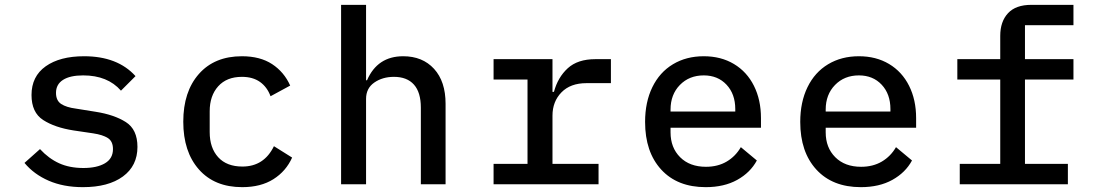

<svg xmlns="http://www.w3.org/2000/svg" viewBox="-20 -760 4520 792"><path d="M81 -88 145 -145Q181 -106 224 -86.5Q267 -67 324 -67Q380 -67 413 -86.5Q446 -106 446 -145Q446 -177 425 -190.5Q404 -204 364 -210L283 -222Q206 -234 158 -265Q110 -296 110 -368Q110 -445 168.5 -486.5Q227 -528 327 -528Q465 -528 539 -446L479 -386Q424 -449 323 -449Q269 -449 240 -430.5Q211 -412 211 -377Q211 -345 232.5 -331Q254 -317 293 -312L374 -299Q451 -287 499 -256.5Q547 -226 547 -154Q547 -76 487 -32Q427 12 322 12Q242 12 181 -14.5Q120 -41 81 -88Z M736 -258Q736 -382 800.5 -455Q865 -528 978 -528Q1053 -528 1102.5 -495.5Q1152 -463 1177 -407L1096 -363Q1082 -401 1052.5 -422Q1023 -443 978 -443Q915 -443 880 -404Q845 -365 845 -301V-215Q845 -150 880 -111.5Q915 -73 980 -73Q1069 -73 1110 -157L1185 -110Q1160 -54 1108 -21Q1056 12 979 12Q865 12 800.5 -61Q736 -134 736 -258Z M1387 -740H1490V-429H1494Q1537 -528 1643 -528Q1723 -528 1770.5 -476Q1818 -424 1818 -332V0H1716V-316Q1716 -379 1687.5 -411Q1659 -443 1605 -443Q1558 -443 1524 -419.5Q1490 -396 1490 -352V0H1387Z M2016 -84H2156V-432H2016V-516H2259V-381H2265Q2281 -441 2322 -478.5Q2363 -516 2436 -516H2500V-417H2399Q2333 -417 2296 -379Q2259 -341 2259 -283V-84H2449V0H2016Z M2641 -257Q2641 -339 2671 -400.5Q2701 -462 2756 -495Q2811 -528 2883 -528Q2954 -528 3007.5 -496Q3061 -464 3090 -406Q3119 -348 3119 -273V-233H2746V-214Q2746 -151 2785.5 -111.5Q2825 -72 2892 -72Q2941 -72 2977.5 -93.5Q3014 -115 3036 -153L3102 -98Q3075 -48 3021 -18Q2967 12 2891 12Q2774 12 2707.5 -60.5Q2641 -133 2641 -257ZM3013 -300V-310Q3013 -372 2977 -410.5Q2941 -449 2883 -449Q2823 -449 2784.5 -409.5Q2746 -370 2746 -308V-300Z M3281 -257Q3281 -339 3311 -400.5Q3341 -462 3396 -495Q3451 -528 3523 -528Q3594 -528 3647.5 -496Q3701 -464 3730 -406Q3759 -348 3759 -273V-233H3386V-214Q3386 -151 3425.5 -111.5Q3465 -72 3532 -72Q3581 -72 3617.5 -93.5Q3654 -115 3676 -153L3742 -98Q3715 -48 3661 -18Q3607 12 3531 12Q3414 12 3347.5 -60.5Q3281 -133 3281 -257ZM3653 -300V-310Q3653 -372 3617 -410.5Q3581 -449 3523 -449Q3463 -449 3424.5 -409.5Q3386 -370 3386 -308V-300Z M3939 -84H4106V-432H3929V-516H4106V-612Q4106 -671 4138 -705.5Q4170 -740 4234 -740H4408V-656H4208V-516H4408V-432H4208V-84H4385V0H3939Z"/></svg>

Font: Writer Medium
Style: Regular
Weight: 500
Monospace: yes
Designer: Mike Abbink, Paul van der Laan, Pieter van Rosmalen
Foundry: Bold Monday
Version: Version 2.001 2020